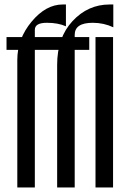

<svg xmlns="http://www.w3.org/2000/svg" viewBox="-20 -831 561 851"><path d="M311.1 -676.7V0H233.3V-543.3Q233.3 -664.4 301.7 -737.8Q370 -811.1 465.6 -811.1H482.2V-710Q440 -730 391.1 -730Q311.1 -730 311.1 -676.7ZM403.3 -666.7H481.1V0H403.3ZM375.6 -666.7V-610H185.6V-666.7ZM134.4 -698.9V0H56.7V-565.6Q56.7 -658.9 120 -735Q183.3 -811.1 257.8 -811.1H272.2V-714.4Q237.8 -730 187.8 -730Q134.4 -730 134.4 -698.9ZM232.2 -666.7V-610H8.9V-666.7Z"/></svg>

Font: Le Murmure
Style: Regular
Weight: 600
Width: 2
Designer: Jeremy Landes, Alexander Slobzheninov (Cyrillic)
Foundry: Velvetyne Type Foundry
Version: Version 1.0